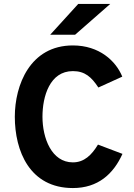

<svg xmlns="http://www.w3.org/2000/svg" viewBox="-20 -941 680 972"><path d="M234 -765H360L538 -921H376ZM349 11C476 11 554 -60 600 -162L476 -209C444 -156 406 -119 349 -119C241 -119 195 -242 195 -350C195 -453 232 -581 349 -581C410 -581 443 -551 478 -498L599 -553C567 -632 483 -711 349 -711C132 -711 55 -510 55 -350C55 -177 130 11 349 11Z"/></svg>

Font: Overpass ExtraBold
Style: Regular
Weight: 800
Designer: Delve Withrington, Thomas Jockin
Foundry: Delve Fonts
Version: Version 3.000;DELV;Overpass